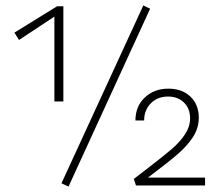

<svg xmlns="http://www.w3.org/2000/svg" viewBox="-20 -682 805 706"><path d="M532 -650 232 4 206 -8 507 -662ZM180 -309V-621L50 -535L33 -562L190 -659H213V-309ZM734 -29V0H480L472 -24L524 -64Q580 -107 611 -133.5Q642 -160 660.5 -188.5Q679 -217 679 -247Q679 -283 656.5 -305Q634 -327 598 -327Q559 -327 534.5 -302Q510 -277 510 -239H478Q478 -291 512.5 -323.5Q547 -356 599 -356Q650 -356 680.5 -326.5Q711 -297 711 -249Q711 -211 689.5 -178Q668 -145 632 -114Q596 -83 524 -29Z"/></svg>

Font: Ysabeau Infant Light
Style: Regular
Weight: 300
Designer: Christian Thalmann (Catharsis Fonts)
Version: Version 0.003